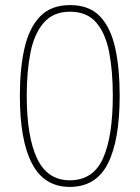

<svg xmlns="http://www.w3.org/2000/svg" viewBox="-20 -815 549 754"><path d="M450 -440Q450 -264 403.5 -172.5Q357 -81 254 -81Q154 -81 106 -172Q58 -263 58 -439Q58 -545 76 -625Q94 -705 137 -750Q180 -795 255 -795Q331 -795 373 -750.5Q415 -706 432.5 -626Q450 -546 450 -440ZM85 -439Q85 -279 125.5 -193Q166 -107 254 -107Q346 -107 384.5 -193Q423 -279 423 -439Q423 -537 408.5 -611Q394 -685 357.5 -727Q321 -769 255 -769Q190 -769 152.5 -726.5Q115 -684 100 -610Q85 -536 85 -439Z"/></svg>

Font: Noto Sans Kannada UI SemiCondensed Thin
Style: Regular
Weight: 100
Width: 4
Designer: Jelle Bosma - Monotype Design Team
Foundry: Monotype Imaging Inc.
Version: Version 2.005; ttfautohint (v1.8.4.7-5d5b)